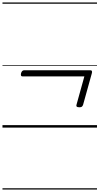

<svg xmlns="http://www.w3.org/2000/svg" viewBox="-20 -1030 803 1550"><path d="M621 -164Q605 -164 599.5 -169.5Q594 -175 598 -186L661 -413H163Q153 -413 150 -419Q147 -425 150 -439Q157 -463 176 -463H708Q729 -463 721 -437L651 -185Q647 -173 640.5 -168.5Q634 -164 621 -164ZM0 490H763V500H0ZM0 -20H763V0H0ZM0 -505H763V-500H0ZM0 -1010H763V-1000H0Z"/></svg>

Font: Playwrite AU NSW Guides
Style: Regular
Weight: 400
Designer: Veronika Burian, José Scaglione
Foundry: TypeTogether
Version: Version 1.003